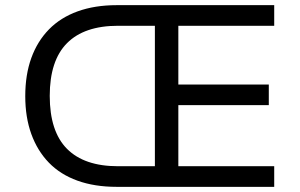

<svg xmlns="http://www.w3.org/2000/svg" viewBox="-20 -725 1164 745"><path d="M433 0Q347 0 280.5 -24Q214 -48 169.5 -94Q125 -140 101.5 -205Q78 -270 78 -352Q78 -435 101.5 -500Q125 -565 170 -611Q215 -657 281.5 -681Q348 -705 433 -705H1044V-625H672V-397H1023V-317H672V-80H1044V0ZM438 -80H581V-625H438Q307 -625 240 -557.5Q173 -490 173 -353Q173 -215 240 -147.5Q307 -80 438 -80Z"/></svg>

Font: Nunito Sans 7pt
Style: Regular
Weight: 400
Designer: Vernon Adams
Foundry: Vernon Adams
Version: Version 3.101;gftools[0.9.27]